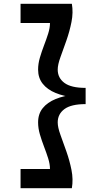

<svg xmlns="http://www.w3.org/2000/svg" viewBox="-20 -820 523 1018"><path d="M286 -451Q286 -407 321.5 -380.5Q357 -354 434 -354V-268Q357 -268 321.5 -241.5Q286 -215 286 -171Q286 -145 300.5 -105Q315 -65 332 -17Q349 31 359 81Q369 131 361 178H89V76H245Q245 50 235.5 20Q226 -10 213.5 -42.5Q201 -75 191.5 -107.5Q182 -140 182 -171Q182 -216 206.5 -246.5Q231 -277 275 -295Q319 -313 377 -319V-303Q319 -309 275 -327Q231 -345 206.5 -376Q182 -407 182 -451Q182 -482 191.5 -514.5Q201 -547 213.5 -579.5Q226 -612 235.5 -642Q245 -672 245 -698H89V-800H361Q369 -754 359 -703.5Q349 -653 332 -605Q315 -557 300.5 -517Q286 -477 286 -451Z"/></svg>

Font: Syne
Style: Bold
Weight: 700
Designer: Lucas Descroix
Foundry: Bonjour Monde
Version: Version 2.200